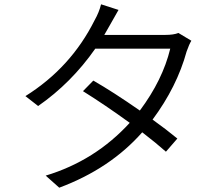

<svg xmlns="http://www.w3.org/2000/svg" viewBox="-20 -830 1040 891"><path d="M530 -784Q523 -773 488 -710L464 -668H747Q786 -668 808 -677L868 -641Q858 -625 846 -591Q801 -427 688 -275Q751 -230 803 -187L750 -126Q705 -166 640 -216Q491 -47 255 41L192 -15Q421 -84 582 -260Q466 -344 365 -407L413 -456Q504 -404 629 -317Q735 -459 770 -604H422Q311 -445 157 -338L98 -384Q309 -516 419 -736Q440 -773 449 -810Z"/></svg>

Font: Source Han Sans CN Normal
Style: Regular
Weight: 350
Designer: Ryoko NISHIZUKA 西塚涼子 (kana, bopomofo & ideographs); Paul D. Hunt (Latin, Greek & Cyrillic); Sandoll Communications 산돌커뮤니
Foundry: Adobe
Version: Version 2.004;hotconv 1.0.118;makeotfexe 2.5.65603